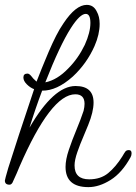

<svg xmlns="http://www.w3.org/2000/svg" viewBox="-43 -759 560 788"><path d="M320 9Q226 9 226 -74Q226 -104 239.5 -144Q253 -184 270.5 -226Q288 -268 300 -304Q302 -312 303 -319.5Q304 -327 304 -333Q304 -372 266 -372Q166 -372 37 -75Q33 -64 25.5 -47.5Q18 -31 8 -9Q3 -1 -4 -1Q-23 -1 -23 -18Q-23 -20 -19.5 -33Q-16 -46 -9 -70Q8 -124 34.5 -205Q61 -286 97 -393Q81 -399 67 -413Q53 -427 53 -441Q53 -457 70 -457Q77 -457 86 -446Q91 -438 107 -424Q130 -483 143 -513.5Q156 -544 157 -547Q172 -582 187 -611.5Q202 -641 218 -664Q268 -739 313 -739Q341 -739 354 -712Q366 -691 366 -661Q366 -618 345 -570Q313 -498 256 -445Q190 -386 130 -387Q116 -350 103 -312Q90 -274 78 -235Q177 -406 267 -406Q341 -406 341 -338Q341 -300 319 -246Q313 -230 299.5 -199Q286 -168 274.5 -135Q263 -102 263 -80Q263 -23 323 -23Q370 -23 401 -48.5Q432 -74 459 -117Q467 -131 471.5 -137Q476 -143 486 -143Q497 -143 497 -130Q497 -121 493 -114Q458 -50 411 -20.5Q364 9 320 9ZM143 -421Q192 -431 237 -478Q278 -519 305 -575Q328 -626 328 -665Q328 -702 309 -702Q285 -702 248 -644Q203 -574 143 -421Z"/></svg>

Font: Send Flowers
Style: Regular
Weight: 400
Designer: Robert E. Leuschke
Foundry: Robert E. Leuschke
Version: Version 1.010; ttfautohint (v1.8.4.7-5d5b)